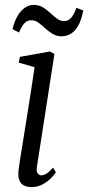

<svg xmlns="http://www.w3.org/2000/svg" viewBox="-20 -753 360 783"><path d="M108.5 10Q91.5 10 78.5 3.8Q65.5 -2.5 59.2 -17.2Q53 -32 55.5 -56.5Q57 -72 62.5 -106.5Q68 -141 75.5 -187.5Q83 -234 91.2 -285.5Q99.5 -337 107.2 -387.2Q115 -437.5 121 -479L56.5 -497.5L61 -521L183.5 -543L202 -533L130.5 -72.5Q127.5 -53.5 133.8 -45.8Q140 -38 147.5 -38Q158 -38 169 -44.5Q180 -51 196.5 -69.5L208 -50.5Q201.5 -40 187.2 -25.8Q173 -11.5 153 -0.8Q133 10 108.5 10ZM31 -634Q39 -667 52.2 -689Q65.5 -711 82.2 -722Q99 -733 117 -733Q138.5 -733 155 -723Q171.5 -713 185.2 -700Q199 -687 212.5 -677Q226 -667 241.5 -667Q257 -667 269 -679.2Q281 -691.5 291.5 -721L319.5 -710.5Q312.5 -672.5 299.5 -649.2Q286.5 -626 269 -615.5Q251.5 -605 231.5 -605Q211 -605 194.8 -614.8Q178.5 -624.5 164.5 -637.5Q150.5 -650.5 136.8 -660.5Q123 -670.5 107.5 -670.5Q92 -670.5 80.5 -659Q69 -647.5 57.5 -620.5Z"/></svg>

Font: Merriweather 72pt Light
Style: Italic
Weight: 300
Italic angle: -7.8°
Version: Version 2.101